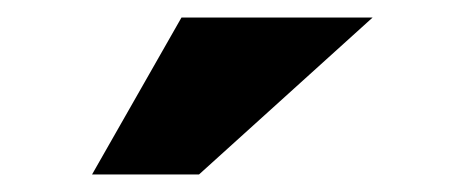

<svg xmlns="http://www.w3.org/2000/svg" viewBox="-20 -856 520 219"><path d="M85 -657H207L405 -836H187Z"/></svg>

Font: Geom ExtraBold
Style: Bold
Weight: 800
Version: Version 1.102